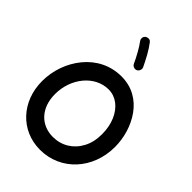

<svg xmlns="http://www.w3.org/2000/svg" viewBox="-311 -1179 1366 1366"><g transform="rotate(45 372.5 -495.5)"><path d="M360.4 57.1C569.8 57.1 724.1 -114.3 724.1 -334C724.1 -427.7 696.3 -523.4 642.1 -598.6C587.4 -673.8 507.3 -722.7 402.3 -722.7C289.1 -722.7 195.3 -671.9 128.9 -591.8C62.5 -511.2 25.4 -406.7 25.4 -299.3C25.4 -95.7 166.5 57.1 360.4 57.1ZM360.4 -72.3C242.7 -72.3 155.8 -157.2 155.8 -299.3C155.8 -461.4 267.1 -592.3 402.3 -592.3C438.5 -592.3 471.2 -581.1 500.5 -559.1C558.6 -514.2 594.7 -433.6 594.7 -334C594.7 -280.8 584.5 -234.9 563.5 -195.8C522 -117.2 448.2 -72.3 360.4 -72.3ZM323.7 -1042.5C309.6 -1030.8 310.5 -1017.6 310.5 -1013.7C310.5 -1006.3 313 -1000 317.4 -993.7C342.3 -962.4 379.4 -895 400.4 -848.1C408.2 -831.1 424.8 -827.6 433.1 -827.6C437.5 -827.6 442.4 -828.6 446.8 -830.6C462.9 -837.9 467.3 -855.5 467.3 -863.8C467.3 -868.2 466.3 -872.6 464.4 -877C452.1 -902.8 438 -931.2 421.4 -960.9C404.8 -990.7 388.2 -1015.6 372.1 -1036.6C360.8 -1051.8 348.1 -1049.3 344.7 -1049.3C336.9 -1049.3 330.1 -1046.9 323.7 -1042.5Z"/></g></svg>

Font: Mikhak
Style: Bold
Weight: 700
Designer: Amin Abedi
Version: Version 3.2